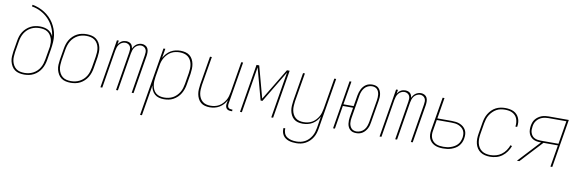

<svg xmlns="http://www.w3.org/2000/svg" viewBox="-61 -1272 6122 2032"><g transform="rotate(10 3000.0 -256.0)"><path d="M196 8Q169 8 142.5 2Q116 -4 95.5 -19Q75 -34 62 -56.5Q49 -79 42.5 -105Q36 -131 37.5 -158.5Q39 -186 43 -213L63 -333Q67 -358 75 -382.5Q83 -407 97.5 -429.5Q112 -452 132.5 -470.5Q153 -489 176.5 -501Q200 -513 225.5 -518Q251 -523 275 -523Q299 -523 321.5 -518.5Q344 -514 362.5 -504Q381 -494 395.5 -478Q410 -462 419 -442Q413 -495 390.5 -541.5Q368 -588 333 -624Q298 -660 252.5 -684Q207 -708 154 -717L157 -735Q193 -729 226.5 -716Q260 -703 289.5 -684Q319 -665 344 -640.5Q369 -616 387.5 -587Q406 -558 419 -524.5Q432 -491 437 -455.5Q442 -420 439.5 -382Q437 -344 431 -307L411 -187Q407 -162 398.5 -136.5Q390 -111 376 -88Q362 -65 342 -46Q322 -27 298 -14.5Q274 -2 248 3Q222 8 196 8ZM197 -10Q220 -10 243.5 -15Q267 -20 289 -31.5Q311 -43 329.5 -60.5Q348 -78 360.5 -99.5Q373 -121 380 -144Q387 -167 391 -190L415 -331Q417 -353 416 -375.5Q415 -398 408 -418Q401 -438 389 -455.5Q377 -473 359.5 -484.5Q342 -496 320 -500.5Q298 -505 275 -505Q253 -505 230 -500.5Q207 -496 185 -485Q163 -474 144.5 -456.5Q126 -439 113.5 -418.5Q101 -398 93.5 -375.5Q86 -353 82 -330L62 -210Q59 -186 57.5 -161Q56 -136 61 -113Q66 -90 77.5 -69.5Q89 -49 107 -35Q125 -21 148.5 -15.5Q172 -10 197 -10Z M696 8Q669 8 642.5 2Q616 -4 595.5 -19Q575 -34 562 -56.5Q549 -79 542.5 -105Q536 -131 537.5 -158.5Q539 -186 543 -213L563 -333Q567 -358 575 -383.5Q583 -409 597 -432Q611 -455 631 -474Q651 -493 675 -505.5Q699 -518 725 -523Q751 -528 777 -528Q804 -528 830.5 -522Q857 -516 877.5 -501Q898 -486 911.5 -463.5Q925 -441 931 -415Q937 -389 936 -361.5Q935 -334 931 -307L911 -187Q907 -162 898.5 -136.5Q890 -111 876 -88Q862 -65 842 -46Q822 -27 798 -14.5Q774 -2 748 3Q722 8 696 8ZM697 -10Q720 -10 743.5 -15Q767 -20 789 -31.5Q811 -43 829.5 -60.5Q848 -78 860.5 -99.5Q873 -121 880 -144Q887 -167 891 -190L911 -310Q915 -334 916 -359Q917 -384 912.5 -407Q908 -430 896.5 -450.5Q885 -471 866.5 -485Q848 -499 824.5 -504.5Q801 -510 776 -510Q753 -510 729.5 -505Q706 -500 684.5 -488.5Q663 -477 644.5 -459.5Q626 -442 613.5 -420.5Q601 -399 593.5 -376Q586 -353 582 -330L562 -210Q559 -186 557.5 -161Q556 -136 561 -113Q566 -90 577.5 -69.5Q589 -49 607 -35Q625 -21 648.5 -15.5Q672 -10 697 -10Z M1016 0 1102 -520H1122L1115 -477Q1122 -489 1131 -498.5Q1140 -508 1151.5 -515Q1163 -522 1175.5 -525Q1188 -528 1200 -528Q1215 -528 1229 -523.5Q1243 -519 1252.5 -510Q1262 -501 1267 -488Q1272 -475 1274 -461Q1280 -475 1289.5 -488Q1299 -501 1312 -510Q1325 -519 1339.5 -523.5Q1354 -528 1369 -528Q1389 -528 1407 -518.5Q1425 -509 1433.5 -491.5Q1442 -474 1442.5 -453Q1443 -432 1440 -412L1372 0H1352L1420 -415Q1423 -432 1423 -449Q1423 -466 1415.5 -480Q1408 -494 1393.5 -502Q1379 -510 1362 -510Q1345 -510 1327 -501Q1309 -492 1297.5 -477Q1286 -462 1280 -444Q1274 -426 1271 -408L1204 0H1184L1252 -415Q1255 -432 1255 -449Q1255 -466 1247.5 -480Q1240 -494 1225.5 -502Q1211 -510 1194 -510Q1176 -510 1158.5 -501Q1141 -492 1129.5 -477Q1118 -462 1112 -444Q1106 -426 1103 -408L1036 0Z M1480 215 1602 -520H1622L1605 -420Q1618 -444 1637 -465.5Q1656 -487 1680.5 -501.5Q1705 -516 1732 -522Q1759 -528 1785 -528Q1812 -528 1838 -521.5Q1864 -515 1883.5 -499.5Q1903 -484 1915 -461.5Q1927 -439 1932 -413.5Q1937 -388 1936 -361Q1935 -334 1931 -307L1911 -187Q1907 -162 1898.5 -137Q1890 -112 1876.5 -89Q1863 -66 1843 -47Q1823 -28 1799.5 -15Q1776 -2 1750 3Q1724 8 1699 8Q1671 8 1645 1Q1619 -6 1599.5 -23Q1580 -40 1569 -64Q1558 -88 1555 -115L1500 215ZM1698 -10Q1721 -10 1745 -15Q1769 -20 1790.5 -31.5Q1812 -43 1830 -61Q1848 -79 1860.5 -100Q1873 -121 1880 -144Q1887 -167 1891 -190L1911 -310Q1915 -334 1916 -358.5Q1917 -383 1912.5 -406Q1908 -429 1897 -449.5Q1886 -470 1868 -484Q1850 -498 1826.5 -504Q1803 -510 1779 -510Q1756 -510 1732.5 -505Q1709 -500 1688.5 -488.5Q1668 -477 1650.5 -459Q1633 -441 1620.5 -420Q1608 -399 1601 -376.5Q1594 -354 1591 -331L1571 -211Q1567 -187 1566 -162.5Q1565 -138 1569 -115Q1573 -92 1583 -71.5Q1593 -51 1610.5 -36.5Q1628 -22 1651 -16Q1674 -10 1698 -10Z M2191 8Q2164 8 2139 1.5Q2114 -5 2095 -21Q2076 -37 2064.5 -60Q2053 -83 2048.5 -108Q2044 -133 2045.5 -159.5Q2047 -186 2051 -213L2102 -520H2122L2070 -210Q2067 -186 2065.5 -162Q2064 -138 2068 -115Q2072 -92 2082.5 -71.5Q2093 -51 2110 -36.5Q2127 -22 2149.5 -16Q2172 -10 2197 -10Q2219 -10 2242.5 -15Q2266 -20 2287 -32Q2308 -44 2325 -62Q2342 -80 2354 -100.5Q2366 -121 2372.5 -143.5Q2379 -166 2383 -189L2438 -520H2458L2381 -58Q2380 -49 2381.5 -39.5Q2383 -30 2388.5 -23Q2394 -16 2403 -13Q2412 -10 2421 -10H2433V8H2418Q2405 8 2392.5 4Q2380 0 2372 -9.5Q2364 -19 2361.5 -32Q2359 -45 2361 -58L2368 -100Q2356 -75 2337 -54Q2318 -33 2294 -18.5Q2270 -4 2243 2Q2216 8 2191 8Z M2516 0 2602 -520H2631L2723 -179L2929 -520H2958L2872 0H2852L2934 -497L2730 -156H2710L2618 -497L2536 0Z M3158 223Q3137 223 3116.5 220.5Q3096 218 3077 211.5Q3058 205 3042 193.5Q3026 182 3015.5 165.5Q3005 149 3001 129Q2997 109 2999 88H3018Q3016 116 3025.5 140.5Q3035 165 3056.5 179.5Q3078 194 3104 199.5Q3130 205 3158 205Q3181 205 3204 200Q3227 195 3248.5 183.5Q3270 172 3287.5 154Q3305 136 3317.5 115Q3330 94 3337 71Q3344 48 3348 25L3368 -100Q3356 -75 3337 -54Q3318 -33 3294 -18.5Q3270 -4 3243 2Q3216 8 3191 8Q3164 8 3139 1.5Q3114 -5 3095 -21Q3076 -37 3064.5 -60Q3053 -83 3048.5 -108Q3044 -133 3045.5 -159.5Q3047 -186 3051 -213L3102 -520H3122L3070 -210Q3067 -186 3065.5 -162Q3064 -138 3068 -115Q3072 -92 3082.5 -71.5Q3093 -51 3110 -36.5Q3127 -22 3149.5 -16Q3172 -10 3197 -10Q3219 -10 3242.5 -15Q3266 -20 3287 -32Q3308 -44 3325 -62Q3342 -80 3354 -100.5Q3366 -121 3372.5 -143.5Q3379 -166 3383 -189L3438 -520H3458L3367 28Q3363 53 3355.5 78Q3348 103 3334 126Q3320 149 3300.5 168Q3281 187 3257 200Q3233 213 3208 218Q3183 223 3158 223Z M3765 8Q3746 8 3729 3Q3712 -2 3699 -14Q3686 -26 3678.5 -42Q3671 -58 3668.5 -75.5Q3666 -93 3666.5 -112Q3667 -131 3670 -149L3687 -251H3577L3536 0H3516L3602 -520H3622L3580 -269H3690L3710 -389Q3713 -406 3718.5 -423Q3724 -440 3732 -456Q3740 -472 3752 -486Q3764 -500 3779.5 -510Q3795 -520 3812.5 -524Q3830 -528 3846 -528Q3865 -528 3882.5 -523Q3900 -518 3912.5 -506Q3925 -494 3932.5 -478Q3940 -462 3943 -444.5Q3946 -427 3945 -408Q3944 -389 3941 -371L3901 -131Q3899 -114 3894 -97Q3889 -80 3880.5 -64Q3872 -48 3860 -34Q3848 -20 3832.5 -10Q3817 0 3799.5 4Q3782 8 3765 8ZM3765 -10Q3787 -10 3809.5 -20Q3832 -30 3847.5 -48.5Q3863 -67 3870.5 -89.5Q3878 -112 3882 -134L3922 -374Q3924 -389 3925 -405Q3926 -421 3924 -436Q3922 -451 3916.5 -465Q3911 -479 3901 -489.5Q3891 -500 3876.5 -505Q3862 -510 3846 -510Q3824 -510 3802 -500Q3780 -490 3765 -471.5Q3750 -453 3741.5 -430.5Q3733 -408 3730 -386L3690 -146Q3687 -131 3686 -115Q3685 -99 3687 -84Q3689 -69 3695 -55Q3701 -41 3711 -30.5Q3721 -20 3735 -15Q3749 -10 3765 -10Z M4016 0 4102 -520H4122L4115 -477Q4122 -489 4131 -498.5Q4140 -508 4151.5 -515Q4163 -522 4175.5 -525Q4188 -528 4200 -528Q4215 -528 4229 -523.5Q4243 -519 4252.5 -510Q4262 -501 4267 -488Q4272 -475 4274 -461Q4280 -475 4289.5 -488Q4299 -501 4312 -510Q4325 -519 4339.5 -523.5Q4354 -528 4369 -528Q4389 -528 4407 -518.5Q4425 -509 4433.5 -491.5Q4442 -474 4442.5 -453Q4443 -432 4440 -412L4372 0H4352L4420 -415Q4423 -432 4423 -449Q4423 -466 4415.5 -480Q4408 -494 4393.5 -502Q4379 -510 4362 -510Q4345 -510 4327 -501Q4309 -492 4297.5 -477Q4286 -462 4280 -444Q4274 -426 4271 -408L4204 0H4184L4252 -415Q4255 -432 4255 -449Q4255 -466 4247.5 -480Q4240 -494 4225.5 -502Q4211 -510 4194 -510Q4176 -510 4158.5 -501Q4141 -492 4129.5 -477Q4118 -462 4112 -444Q4106 -426 4103 -408L4036 0Z M4698 8Q4674 8 4651.5 4.5Q4629 1 4608.5 -8.5Q4588 -18 4572.5 -33.5Q4557 -49 4548.5 -69.5Q4540 -90 4539 -113.5Q4538 -137 4542 -161L4602 -520H4622L4585 -295H4740Q4763 -295 4785.5 -292Q4808 -289 4828.5 -280.5Q4849 -272 4865.5 -258Q4882 -244 4892.5 -224.5Q4903 -205 4904.5 -182Q4906 -159 4902 -136Q4899 -114 4889.5 -92.5Q4880 -71 4864.5 -53.5Q4849 -36 4828.5 -24Q4808 -12 4786 -4.5Q4764 3 4741.5 5.5Q4719 8 4698 8ZM4698 -10Q4717 -10 4737.5 -12.5Q4758 -15 4777.5 -21.5Q4797 -28 4815.5 -38.5Q4834 -49 4848.5 -64.5Q4863 -80 4871 -99.5Q4879 -119 4883 -139Q4886 -159 4884.5 -179Q4883 -199 4874 -216Q4865 -233 4850 -245Q4835 -257 4817.5 -264.5Q4800 -272 4780 -274.5Q4760 -277 4739 -277H4582L4562 -158Q4558 -137 4559 -116.5Q4560 -96 4567.5 -78Q4575 -60 4588.5 -46Q4602 -32 4619.5 -24Q4637 -16 4657 -13Q4677 -10 4698 -10Z M5204 8Q5176 8 5149 2Q5122 -4 5100.5 -18.5Q5079 -33 5064.5 -55Q5050 -77 5043.5 -103Q5037 -129 5037.5 -157Q5038 -185 5043 -213L5063 -333Q5067 -358 5075 -383Q5083 -408 5097 -431Q5111 -454 5130.5 -473.5Q5150 -493 5174 -505.5Q5198 -518 5224 -523Q5250 -528 5275 -528Q5298 -528 5321.5 -524Q5345 -520 5365 -510.5Q5385 -501 5400 -485Q5415 -469 5424 -448.5Q5433 -428 5435 -404.5Q5437 -381 5433 -357L5432 -353H5413L5414 -357Q5417 -378 5415 -398.5Q5413 -419 5406 -437.5Q5399 -456 5385.5 -470.5Q5372 -485 5354.5 -494Q5337 -503 5316.5 -506.5Q5296 -510 5275 -510Q5252 -510 5228.5 -505.5Q5205 -501 5183.5 -489Q5162 -477 5144 -459Q5126 -441 5113 -420Q5100 -399 5093 -376Q5086 -353 5082 -330L5062 -210Q5058 -185 5057.5 -160Q5057 -135 5062.5 -111.5Q5068 -88 5080.5 -68Q5093 -48 5112 -34.5Q5131 -21 5155 -15.5Q5179 -10 5204 -10Q5234 -10 5265 -18.5Q5296 -27 5322.5 -46.5Q5349 -66 5367.5 -93Q5386 -120 5397 -150L5414 -143Q5402 -111 5381.5 -81.5Q5361 -52 5332.5 -31Q5304 -10 5270.5 -1Q5237 8 5204 8Z M5492 0 5710 -235H5702Q5681 -235 5661 -238.5Q5641 -242 5624 -251.5Q5607 -261 5595 -275.5Q5583 -290 5576.5 -308.5Q5570 -327 5569.5 -347.5Q5569 -368 5572 -389Q5575 -407 5581.5 -426Q5588 -445 5601 -461Q5614 -477 5631 -489Q5648 -501 5666.5 -508Q5685 -515 5704 -517.5Q5723 -520 5742 -520H5958L5872 0H5852L5891 -235H5736L5579 -66L5518 0ZM5894 -253 5935 -502H5742Q5725 -502 5708 -499.5Q5691 -497 5674.5 -491Q5658 -485 5643.5 -474.5Q5629 -464 5617.5 -449.5Q5606 -435 5600 -418.5Q5594 -402 5592 -386Q5589 -368 5589 -350.5Q5589 -333 5594.5 -317Q5600 -301 5610 -288Q5620 -275 5635 -267Q5650 -259 5667 -256Q5684 -253 5702 -253Z"/></g></svg>

Font: Iosevka Curly Thin
Style: Italic
Weight: 100
Italic angle: -9°
Monospace: yes
Designer: Belleve Invis
Foundry: Belleve Invis
Version: Version 22.1.2; ttfautohint (v1.8.4)